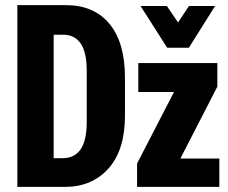

<svg xmlns="http://www.w3.org/2000/svg" viewBox="-20 -731 890 751"><path d="M47.9 0H234.4Q339.8 0 404.3 -72Q468.8 -144 468.8 -278.8V-427.2Q468.8 -564.9 408 -637.9Q347.2 -710.9 238.3 -710.9H47.9ZM189.9 -112.3V-595.2H226.1Q271 -595.7 295.2 -561.5Q319.3 -527.3 319.3 -452.6V-255.4Q319.3 -181.6 295.4 -147Q271.5 -112.3 225.6 -112.3ZM516.1 0H837.9V-110.8H685.5L830.1 -392.1V-484.4H521V-371.1H660.6L516.1 -91.3ZM633.8 -544.4H718.8L821.3 -707.5H719.2L676.3 -643.1L632.8 -707.5H529.8Z"/></svg>

Font: Roboto Flex
Style: wght 700 wdth 25 opsz 34 GRAD 0.00 slnt 0.00 XTRA 468 XOPQ 96 YOPQ 79 YTLC 514 YTUC 712 YTAS 750 YTDE -203.00 YTFI 738
Weight: 700
Width: 1
Designer: Berlow after Robertson
Foundry: Google
Version: Version 3.100